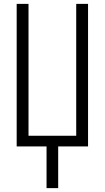

<svg xmlns="http://www.w3.org/2000/svg" viewBox="-20 -755 540 990"><path d="M220 215V0H66V-735H127V-55H373V-735H434V0H280V215Z"/></svg>

Font: Iosevka SS04 Light
Style: Regular
Weight: 300
Monospace: yes
Designer: Belleve Invis
Foundry: Belleve Invis
Version: Version 19.0.0; ttfautohint (v1.8.4)